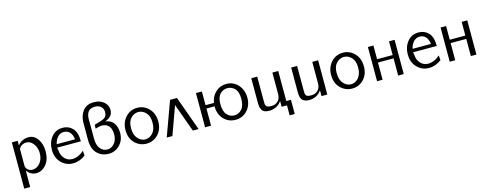

<svg xmlns="http://www.w3.org/2000/svg" viewBox="-28 -1548 6490 2557"><g transform="rotate(-15 3217.5 -270.0)"><path d="M75 166V-472H155V-410Q217 -481 307 -481Q381 -481 430 -412.5Q479 -344 479 -238Q479 -129 422 -60Q365 9 283 9Q256 9 231.5 -1Q207 -11 194 -22Q181 -33 169 -46L157 -59V166ZM156 -352Q156 -350 156.5 -344Q157 -338 157 -335V-125Q158 -98 184 -73.5Q210 -49 248 -49Q309 -49 353 -102.5Q397 -156 397 -235Q397 -264 393 -284Q381 -342 344.5 -381.5Q308 -421 258 -421Q220 -421 189 -398Q158 -375 156 -352Z M564 -240Q564 -340 622 -412.5Q680 -485 777 -485Q858 -485 912.5 -429Q967 -373 967 -248H641Q641 -229 646 -218Q648 -145 690.5 -97Q733 -49 794 -49Q881 -49 959 -119L965 -53Q886 9 792 9Q697 9 630.5 -59.5Q564 -128 564 -240ZM646 -294H898Q892 -356 860.5 -391.5Q829 -427 777 -427Q727 -427 692 -388.5Q657 -350 646 -294Z M1063 -240V-477Q1063 -570 1112.5 -637.5Q1162 -705 1260 -706H1268Q1352 -706 1404 -661Q1456 -616 1456 -548Q1456 -458 1351 -421V-419Q1428 -410 1464.5 -354.5Q1501 -299 1501 -223Q1501 -121 1437 -56Q1373 9 1286 9Q1187 9 1125 -55.5Q1063 -120 1063 -240ZM1201 -359V-412Q1213 -418 1265 -431Q1326 -448 1352.5 -469.5Q1379 -491 1379 -546Q1379 -586 1349 -615.5Q1319 -645 1265 -645Q1144 -645 1144 -501L1145 -399V-278V-238Q1145 -145 1184 -98Q1223 -51 1283 -51Q1336 -51 1377.5 -97.5Q1419 -144 1419 -223Q1419 -297 1386.5 -336.5Q1354 -376 1297 -378Q1257 -379 1201 -359Z M1579 -237Q1579 -344 1644 -414.5Q1709 -485 1805 -485Q1898 -485 1964.5 -416.5Q2031 -348 2031 -237Q2031 -127 1965.5 -59Q1900 9 1805 9Q1713 9 1646 -57.5Q1579 -124 1579 -237ZM1657 -244Q1657 -150 1702 -100Q1747 -50 1805 -50Q1864 -50 1908.5 -100Q1953 -150 1953 -244Q1953 -333 1908 -380Q1863 -427 1805 -427Q1746 -427 1701.5 -380.5Q1657 -334 1657 -244Z M2523 0H2444L2303 -389L2162 0H2084L2257 -474H2352Z M2613 0V-472H2695V-283H2811Q2825 -372 2886.5 -428.5Q2948 -485 3033 -485Q3132 -485 3195.5 -413Q3259 -341 3259 -234Q3259 -130 3195 -60.5Q3131 9 3033 9Q2938 9 2872.5 -58Q2807 -125 2807 -237H2695V0ZM2889 -246Q2889 -145 2931 -98.5Q2973 -52 3033 -52Q3092 -52 3134.5 -98.5Q3177 -145 3177 -244Q3177 -339 3134.5 -383Q3092 -427 3033 -427Q2974 -427 2931.5 -383.5Q2889 -340 2889 -246Z M3742 0H3668V-80Q3643 -40 3597.5 -15.5Q3552 9 3499 9Q3457 9 3430.5 -3.5Q3404 -16 3393 -40.5Q3382 -65 3379 -84.5Q3376 -104 3376 -133V-472H3458V-124Q3458 -102 3459.5 -92Q3461 -82 3468.5 -68.5Q3476 -55 3494 -50Q3512 -45 3542 -45Q3596 -45 3631.5 -80Q3667 -115 3667 -175V-472H3748V-58H3812V138H3742Z M3926 -133V-472H4008V-124Q4008 -102 4009.5 -92Q4011 -82 4018 -68.5Q4025 -55 4043 -50Q4061 -45 4091 -45Q4146 -45 4181.5 -80Q4217 -115 4217 -175V-472H4298V0H4218V-80Q4193 -40 4147.5 -15.5Q4102 9 4048 9Q4014 9 3990.5 -0.5Q3967 -10 3954.5 -23Q3942 -36 3935.5 -57.5Q3929 -79 3927.5 -94.5Q3926 -110 3926 -133Z M4414 -237Q4414 -344 4479 -414.5Q4544 -485 4640 -485Q4733 -485 4799.5 -416.5Q4866 -348 4866 -237Q4866 -127 4800.5 -59Q4735 9 4640 9Q4548 9 4481 -57.5Q4414 -124 4414 -237ZM4492 -244Q4492 -150 4537 -100Q4582 -50 4640 -50Q4699 -50 4743.5 -100Q4788 -150 4788 -244Q4788 -333 4743 -380Q4698 -427 4640 -427Q4581 -427 4536.5 -380.5Q4492 -334 4492 -244Z M4984 0V-472H5060V-283H5275V-472H5352V0H5275V-237H5060V0Z M5471 -240Q5471 -340 5529 -412.5Q5587 -485 5684 -485Q5765 -485 5819.5 -429Q5874 -373 5874 -248H5548Q5548 -229 5553 -218Q5555 -145 5597.5 -97Q5640 -49 5701 -49Q5788 -49 5866 -119L5872 -53Q5793 9 5699 9Q5604 9 5537.5 -59.5Q5471 -128 5471 -240ZM5553 -294H5805Q5799 -356 5767.5 -391.5Q5736 -427 5684 -427Q5634 -427 5599 -388.5Q5564 -350 5553 -294Z M5986 0V-472H6062V-283H6277V-472H6354V0H6277V-237H6062V0Z"/></g></svg>

Font: Coval
Style: Light
Weight: 300
Foundry: Context Ltd
Version: Version 001.000